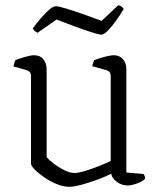

<svg xmlns="http://www.w3.org/2000/svg" viewBox="-20 -712 611 737"><path d="M246 5Q223 5 197.5 -5.5Q172 -16 149.5 -31.5Q127 -47 113 -61.5Q99 -76 99 -84V-420Q99 -429 95 -434.5Q91 -440 81 -443L32 -457Q33 -465 35.5 -471.5Q38 -478 39 -481Q53 -487 76 -493.5Q99 -500 110 -500Q134 -500 146.5 -484.5Q159 -469 159 -446V-109Q169 -97 187.5 -83Q206 -69 227.5 -58.5Q249 -48 265 -48Q280 -48 305.5 -55.5Q331 -63 358.5 -74Q386 -85 405 -94V-420Q405 -429 400.5 -435Q396 -441 387 -443L334 -458Q336 -466 338 -472Q340 -478 341 -481Q351 -485 366 -489.5Q381 -494 395 -497Q409 -500 416 -500Q439 -500 452 -485Q465 -470 465 -446V-50L531 -44Q534 -40 535.5 -35.5Q537 -31 537 -26Q531 -19 518.5 -13Q506 -7 492.5 -3.5Q479 0 471 0Q448 0 429 -13.5Q410 -27 407 -45Q385 -34 354 -22.5Q323 -11 293.5 -3Q264 5 246 5ZM369 -579Q360 -579 330.5 -588.5Q301 -598 264.5 -611.5Q228 -625 197 -637L124 -586Q120 -588 114.5 -592Q109 -596 106 -603Q119 -621 136 -641Q153 -661 168.5 -674.5Q184 -688 194 -688Q205 -688 234.5 -679Q264 -670 301 -657Q338 -644 370 -632L434 -692Q441 -691 446.5 -686.5Q452 -682 455 -678Q443 -657 426.5 -634Q410 -611 394.5 -595Q379 -579 369 -579Z"/></svg>

Font: Texturina 12pt Thin
Style: Regular
Weight: 250
Designer: Guillermo Torres Carreño
Foundry: Omnibus-Type
Version: Version 1.002